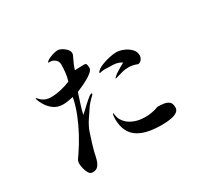

<svg xmlns="http://www.w3.org/2000/svg" viewBox="-161 -988 1322 1250"><g transform="rotate(-30 500.0 -362.5)"><path d="M524 -562Q524 -547 506.5 -531.5Q489 -516 464 -502.5Q439 -489 415.5 -478.5Q392 -468 380 -463Q369 -426 356.5 -389.5Q344 -353 336 -315Q344 -322 358.5 -335.5Q373 -349 389.5 -364.5Q406 -380 420.5 -392Q435 -404 443 -408Q451 -412 454 -409Q457 -406 452 -399Q448 -395 443.5 -391Q439 -387 434 -382Q426 -374 418 -365Q410 -356 402 -346Q380 -315 353.5 -274Q327 -233 315 -196Q305 -165 295 -133.5Q285 -102 277 -70Q274 -57 271.5 -44.5Q269 -32 265 -19Q258 6 244.5 22.5Q231 39 202 39Q185 39 174.5 21.5Q164 4 159 -17.5Q154 -39 154 -52Q154 -72 163.5 -85.5Q173 -99 183 -114Q216 -162 246.5 -218.5Q277 -275 300.5 -334.5Q324 -394 335 -451Q316 -447 296 -443.5Q276 -440 256 -440Q213 -440 181.5 -466Q150 -492 133 -529Q129 -536 126 -544Q123 -552 121 -559Q120 -563 122 -564Q124 -565 126 -563Q129 -560 132 -556.5Q135 -553 138 -550Q168 -520 211 -520Q247 -520 287 -529Q327 -538 360 -552Q369 -579 372.5 -611Q376 -643 376 -672Q376 -692 363 -705.5Q350 -719 331 -723Q326 -724 321.5 -723.5Q317 -723 312 -724Q305 -724 309 -728Q317 -738 334 -746Q351 -754 369.5 -759Q388 -764 401 -764Q415 -764 432 -754.5Q449 -745 462 -730.5Q475 -716 475 -701Q475 -693 472 -685.5Q469 -678 465 -671Q456 -653 448 -634Q440 -615 434 -595Q451 -595 469 -596Q487 -597 504 -597Q519 -597 521.5 -585Q524 -573 524 -562ZM880 -59Q880 -39 865 -27.5Q850 -16 828 -11Q806 -6 783.5 -4.5Q761 -3 747 -3Q698 -3 654 -11Q610 -19 575.5 -39Q541 -59 521.5 -96Q502 -133 502 -190Q502 -199 503 -208.5Q504 -218 507 -226Q507 -228 508.5 -228Q510 -228 511 -226Q514 -213 516 -200.5Q518 -188 525 -176Q543 -145 573.5 -127.5Q604 -110 640.5 -104.5Q677 -99 713.5 -103.5Q750 -108 780 -120Q803 -120 826 -117Q849 -114 864.5 -101.5Q880 -89 880 -59ZM848 -469Q848 -453 838 -439Q828 -425 811 -423Q778 -437 745 -437Q717 -437 691.5 -429.5Q666 -422 640 -415Q638 -414 637 -415.5Q636 -417 637 -418Q646 -429 663.5 -441Q681 -453 699.5 -463.5Q718 -474 731 -481Q706 -499 669 -501Q632 -503 602 -503Q594 -503 585.5 -501.5Q577 -500 569 -498Q561 -498 565 -505Q579 -523 608.5 -535.5Q638 -548 670.5 -555Q703 -562 724 -562Q749 -562 777.5 -550.5Q806 -539 827 -518Q848 -497 848 -469Z"/></g></svg>

Font: Kaisei Tokumin
Style: Regular
Weight: 400
Designer: Font-Kai, 金井和夫
Foundry: KAZUO KANAI
Version: Version 5.003